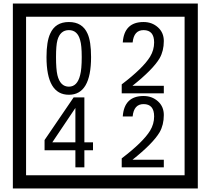

<svg xmlns="http://www.w3.org/2000/svg" viewBox="-20 -980 1195 1090"><path d="M1103 90H53V-960H1103ZM1028 15V-885H128V15ZM497 -656Q497 -442 371 -442Q244 -442 244 -656Q244 -744 265 -789Q294 -855 371 -855Q448 -855 477 -789Q497 -745 497 -656ZM444 -656Q444 -723 435 -752Q420 -809 371 -809Q322 -809 306 -752Q298 -723 298 -656Q298 -587 306 -553Q322 -488 371 -488Q419 -488 435 -554Q444 -587 444 -656ZM910 -450H671V-501Q792 -593 832 -658Q855 -696 855 -739Q855 -809 795 -809Q740 -809 733 -739H677Q685 -855 795 -855Q843 -855 876.5 -825Q910 -795 910 -747Q910 -691 886 -649Q848 -585 732 -493H910ZM508 -127H459V-30H408V-127H233V-185L398 -427H459V-172H508ZM408 -172V-367L277 -172ZM910 -30H671V-81Q792 -173 832 -238Q855 -276 855 -319Q855 -389 795 -389Q740 -389 733 -319H677Q685 -435 795 -435Q843 -435 876.5 -405Q910 -375 910 -327Q910 -271 886 -229Q848 -165 732 -73H910Z"/></svg>

Font: Unicode BMP Fallback SIL
Style: Regular
Weight: 400
Foundry: NRSI, SIL International
Version: Version 5.1 Based on Unicode 5.1